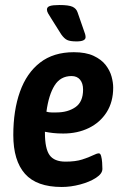

<svg xmlns="http://www.w3.org/2000/svg" viewBox="-20 -738 494 765"><path d="M226 7Q126 7 79.5 -45.5Q33 -98 33 -200Q33 -298 59.5 -372.5Q86 -447 139.5 -488.5Q193 -530 274 -530Q322 -530 353 -515.5Q384 -501 401 -479Q418 -457 424.5 -433Q431 -409 431 -389Q431 -332 405 -291Q379 -250 334 -228Q289 -206 232 -206Q209 -206 191.5 -208Q174 -210 159 -213V-209Q159 -146 177.5 -120Q196 -94 241 -94Q281 -94 307.5 -102.5Q334 -111 350 -119Q366 -127 374 -127Q380 -127 383 -116Q386 -105 387 -90.5Q388 -76 388 -65Q388 -46 362.5 -29.5Q337 -13 299.5 -3Q262 7 226 7ZM205 -290Q250 -290 280.5 -311Q311 -332 311 -381Q311 -406 299 -420.5Q287 -435 265 -435Q221 -435 197.5 -397.5Q174 -360 165 -293Q175 -290 185 -290Q195 -290 205 -290ZM285 -573Q260 -573 248 -578.5Q236 -584 224 -601L185 -663Q176 -677 171.5 -685Q167 -693 167 -700Q167 -710 178.5 -714Q190 -718 217 -718Q254 -718 269 -711Q284 -704 289 -689L314 -617Q321 -600 321 -590Q321 -573 285 -573Z"/></svg>

Font: Asap Condensed Condensed SemiBold
Style: Italic
Weight: 600
Width: 3
Italic angle: -6°
Designer: Pablo Cosgaya
Foundry: Omnibus-Type
Version: Version 3.001; ttfautohint (v1.8.4.7-5d5b)